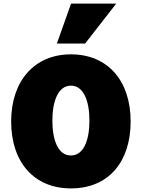

<svg xmlns="http://www.w3.org/2000/svg" viewBox="-20 -1020 788 1067"><path d="M374 27C583 27 706 -120 706 -345C706 -570 580 -718 374 -718C171 -718 42 -570 42 -345C42 -120 168 27 374 27ZM374 -544C446 -544 477 -456 477 -350C477 -243 446 -156 374 -156C302 -156 271 -243 271 -350C271 -455 302 -544 374 -544ZM453 -778 626 -1000H375L296 -778Z"/></svg>

Font: Repo ExtraBlack
Style: Regular
Weight: 400
Designer: Stefan Peev
Foundry: Context Ltd
Version: Version 001.502